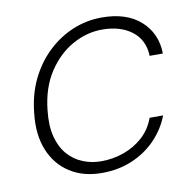

<svg xmlns="http://www.w3.org/2000/svg" viewBox="-65 -579 673 658"><g transform="rotate(-10 272.0 -250.5)"><path d="M239 12Q174 12 127.5 -18Q81 -48 59 -102Q37 -156 45 -228Q51 -293 76 -345Q101 -397 140 -434.5Q179 -472 227.5 -492.5Q276 -513 330 -513Q416 -513 465 -469Q514 -425 515 -355H469Q467 -411 427 -441.5Q387 -472 324 -472Q270 -472 220 -444Q170 -416 135 -362.5Q100 -309 92 -232Q86 -179 96 -140.5Q106 -102 128 -77Q150 -52 180 -40Q210 -28 243 -28Q285 -28 322.5 -41.5Q360 -55 389 -81Q418 -107 432 -146H479Q462 -101 427.5 -65Q393 -29 345 -8.5Q297 12 239 12Z"/></g></svg>

Font: DM Sans 18pt ExtraLight
Style: Italic
Weight: 250
Italic angle: -10°
Designer: Colophon Foundry, Jonny Pinhorn
Foundry: Colophon Foundry
Version: Version 4.004;gftools[0.9.30]